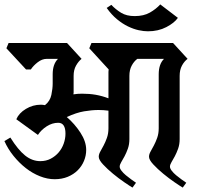

<svg xmlns="http://www.w3.org/2000/svg" viewBox="-42 -834 899 871"><path d="M773 -203Q773 -179 766 -159.5Q759 -140 751 -125Q743 -110 736 -98.5Q729 -87 729 -78Q729 -70 737 -59.5Q745 -49 757 -39Q769 -29 781.5 -20Q794 -11 803 -5L787 17Q775 10 749.5 -7.5Q724 -25 698.5 -46Q673 -67 653.5 -88Q634 -109 634 -123Q634 -134 641 -146.5Q648 -159 656 -174Q664 -189 671 -208.5Q678 -228 678 -252V-497Q678 -543 702 -567H581Q566 -556 555.5 -536.5Q545 -517 545 -490V-203Q545 -179 538 -159.5Q531 -140 523 -125Q515 -110 508 -98.5Q501 -87 501 -78Q501 -70 509 -59.5Q517 -49 529 -39Q541 -29 553.5 -20Q566 -11 575 -5L559 17Q547 10 521.5 -7.5Q496 -25 470.5 -46Q445 -67 425.5 -88Q406 -109 406 -123Q406 -134 413 -146.5Q420 -159 428 -174Q436 -189 443 -208.5Q450 -228 450 -252V-332Q427 -335 405 -335Q375 -335 339.5 -329Q304 -323 261 -303Q297 -272 323 -232Q349 -192 349 -154Q349 -128 339 -104Q329 -80 310.5 -61.5Q292 -43 265.5 -32Q239 -21 206 -21Q173 -21 139 -34.5Q105 -48 75 -71.5Q45 -95 19.5 -126.5Q-6 -158 -22 -194L5 -210Q40 -154 72 -128.5Q104 -103 141 -103Q167 -103 188 -114Q209 -125 224 -142.5Q239 -160 247 -182.5Q255 -205 255 -228Q255 -277 222 -277Q195 -277 170 -261Q145 -245 130 -222L32 -293Q44 -321 75.5 -340Q107 -359 143 -359Q148 -359 152.5 -358.5Q157 -358 162 -357Q185 -375 191 -403.5Q197 -432 197 -455V-497Q197 -543 221 -567H170Q149 -567 129 -551.5Q109 -536 98 -519H76L-13 -615L-3 -639H262L328 -567Q314 -556 303 -536.5Q292 -517 292 -490V-422Q292 -418 292 -414Q292 -410 291 -406Q310 -409 330 -409Q364 -409 392.5 -404Q421 -399 450 -388V-497Q450 -502 450 -508Q450 -514 451 -519L363 -615L373 -639H743L809 -567Q794 -556 783.5 -536.5Q773 -517 773 -490ZM765 -753Q749 -730 712.5 -711Q676 -692 629 -692Q610 -692 587 -697Q564 -702 539 -714Q514 -726 489 -746.5Q464 -767 442 -798L463 -812Q483 -791 507.5 -776Q532 -761 569 -761Q610 -761 638 -777Q666 -793 685 -814Z"/></svg>

Font: Jaini
Style: Regular
Weight: 400
Designer: Girish Dalvi, Maithili Shingre
Foundry: Ek Type
Version: Version 1.001;PS 1.000;hotconv 16.6.51;makeotf.lib2.5.65220